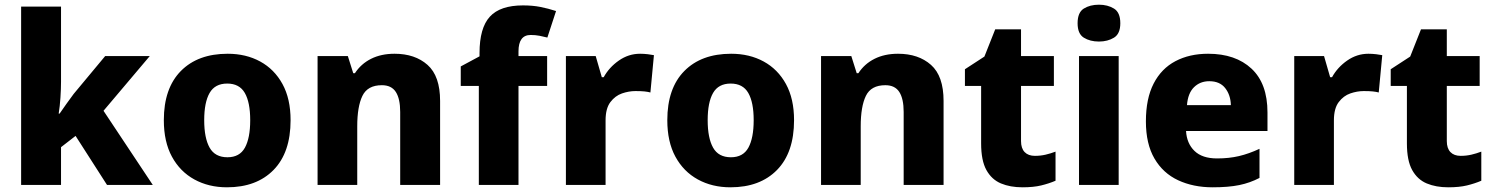

<svg xmlns="http://www.w3.org/2000/svg" viewBox="-20 -788 6360 818"><path d="M240 -440Q240 -410 237.5 -372Q235 -334 230 -304H234Q245 -320 263 -345.5Q281 -371 294 -388L428 -549H618L421 -316L631 0H436L302 -209L240 -161V0H70V-760H240Z M1218 -276Q1218 -138 1145.5 -64Q1073 10 947 10Q869 10 808 -23.5Q747 -57 712.5 -120.5Q678 -184 678 -276Q678 -412 750.5 -485.5Q823 -559 950 -559Q1028 -559 1088.5 -526Q1149 -493 1183.5 -430Q1218 -367 1218 -276ZM850 -276Q850 -200 873 -159Q896 -118 949 -118Q1001 -118 1023.5 -159Q1046 -200 1046 -276Q1046 -352 1023 -392Q1000 -432 948 -432Q896 -432 873 -392Q850 -352 850 -276Z M1661 -559Q1748 -559 1801.5 -511.5Q1855 -464 1855 -358V0H1685V-311Q1685 -367 1666.5 -396Q1648 -425 1607 -425Q1546 -425 1524 -379.5Q1502 -334 1502 -250V0H1333V-549H1462L1485 -476H1492Q1518 -516 1561 -537.5Q1604 -559 1661 -559Z M2311 -422H2189V0H2020V-422H1943V-505L2023 -548V-562Q2023 -669 2067 -717Q2111 -765 2208 -765Q2249 -765 2282 -758.5Q2315 -752 2349 -741L2312 -628Q2297 -632 2279 -635.5Q2261 -639 2241 -639Q2189 -639 2189 -569V-549H2311Z M2707 -559Q2723 -559 2740 -557Q2757 -555 2766 -553L2751 -394Q2740 -397 2725.5 -398.5Q2711 -400 2687 -400Q2659 -400 2630 -390Q2601 -380 2580.5 -353Q2560 -326 2560 -275V0H2391V-549H2518L2544 -459H2552Q2575 -501 2616.5 -530Q2658 -559 2707 -559Z M3363 -276Q3363 -138 3290.5 -64Q3218 10 3092 10Q3014 10 2953 -23.5Q2892 -57 2857.5 -120.5Q2823 -184 2823 -276Q2823 -412 2895.5 -485.5Q2968 -559 3095 -559Q3173 -559 3233.5 -526Q3294 -493 3328.5 -430Q3363 -367 3363 -276ZM2995 -276Q2995 -200 3018 -159Q3041 -118 3094 -118Q3146 -118 3168.5 -159Q3191 -200 3191 -276Q3191 -352 3168 -392Q3145 -432 3093 -432Q3041 -432 3018 -392Q2995 -352 2995 -276Z M3806 -559Q3893 -559 3946.5 -511.5Q4000 -464 4000 -358V0H3830V-311Q3830 -367 3811.5 -396Q3793 -425 3752 -425Q3691 -425 3669 -379.5Q3647 -334 3647 -250V0H3478V-549H3607L3630 -476H3637Q3663 -516 3706 -537.5Q3749 -559 3806 -559Z M4389 -124Q4413 -124 4434.5 -129Q4456 -134 4477 -142V-18Q4449 -6 4416 2Q4383 10 4336 10Q4284 10 4244.5 -6.5Q4205 -23 4182.5 -63.5Q4160 -104 4160 -177V-422H4091V-493L4174 -547L4220 -663H4330V-549H4470V-422H4330V-187Q4330 -156 4345.5 -140Q4361 -124 4389 -124Z M4662 -768Q4699 -768 4726 -751.5Q4753 -735 4753 -689Q4753 -644 4726 -627.5Q4699 -611 4662 -611Q4624 -611 4597.5 -627.5Q4571 -644 4571 -689Q4571 -735 4597.5 -751.5Q4624 -768 4662 -768ZM4746 -549V0H4577V-549Z M5127 -559Q5244 -559 5312 -495.5Q5380 -432 5380 -309V-230H5033Q5036 -177 5069 -145Q5102 -113 5165 -113Q5216 -113 5258.5 -123Q5301 -133 5346 -154V-30Q5306 -9 5260 0.5Q5214 10 5146 10Q5064 10 4999.5 -20Q4935 -50 4898.5 -112.5Q4862 -175 4862 -271Q4862 -368 4895 -432Q4928 -496 4988 -527.5Q5048 -559 5127 -559ZM5132 -442Q5093 -442 5067 -416.5Q5041 -391 5037 -340H5224Q5223 -383 5200 -412.5Q5177 -442 5132 -442Z M5810 -559Q5826 -559 5843 -557Q5860 -555 5869 -553L5854 -394Q5843 -397 5828.5 -398.5Q5814 -400 5790 -400Q5762 -400 5733 -390Q5704 -380 5683.5 -353Q5663 -326 5663 -275V0H5494V-549H5621L5647 -459H5655Q5678 -501 5719.5 -530Q5761 -559 5810 -559Z M6203 -124Q6227 -124 6248.5 -129Q6270 -134 6291 -142V-18Q6263 -6 6230 2Q6197 10 6150 10Q6098 10 6058.5 -6.5Q6019 -23 5996.5 -63.5Q5974 -104 5974 -177V-422H5905V-493L5988 -547L6034 -663H6144V-549H6284V-422H6144V-187Q6144 -156 6159.5 -140Q6175 -124 6203 -124Z"/></svg>

Font: Noto Sans Cherokee ExtraBold
Style: Regular
Weight: 800
Designer: Monotype Design Team
Foundry: Monotype Imaging Inc.
Version: Version 2.001; ttfautohint (v1.8.4.7-5d5b)